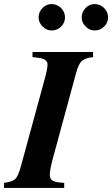

<svg xmlns="http://www.w3.org/2000/svg" viewBox="-55 -925 552 945"><path d="M477 -839Q477 -813 457.5 -794Q438 -775 411 -775Q386 -775 366.5 -794.5Q347 -814 347 -839Q347 -866 366 -885.5Q385 -905 411 -905Q438 -905 457.5 -885.5Q477 -866 477 -839ZM265 -839Q265 -813 245.5 -794Q226 -775 199 -775Q174 -775 154.5 -794.5Q135 -814 135 -839Q135 -866 154 -885.5Q173 -905 199 -905Q226 -905 245.5 -885.5Q265 -866 265 -839ZM403 -669V-644Q365 -640 348 -625Q331 -610 319 -564L207 -152Q190 -90 190 -65Q190 -44 204.5 -35.5Q219 -27 261 -25V0H-35V-25Q4 -30 19 -43Q34 -56 48 -107L165 -536Q179 -587 179 -607Q179 -635 137 -640L105 -644V-669Z"/></svg>

Font: STIX MathJax Alphabets
Style: Bold Italic
Weight: 700
Italic angle: -16.33°
Designer: MicroPress Inc., with final additions and corrections provided by Coen Hoffman, Elsevier (retired)
Version: Version 1.1.1